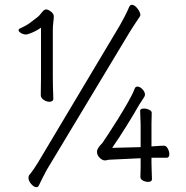

<svg xmlns="http://www.w3.org/2000/svg" viewBox="-20 -746 770 796"><path d="M477 -641 138 -73Q131 -61 121 -46.5Q111 -32 102 -21Q98 -17 98 -9Q98 4 109.5 17Q121 30 131 30Q138 30 141 23Q149 7 157.5 -10.5Q166 -28 174 -42L517 -612Q525 -624 536.5 -642.5Q548 -661 560 -678Q562 -682 562 -684Q562 -695 550 -710.5Q538 -726 527 -726Q519 -726 515 -716Q507 -697 496 -676Q485 -655 477 -641ZM201 -336V-338Q200 -360 199.5 -386Q199 -412 199 -428V-621Q199 -638 201 -653Q203 -668 203 -678Q203 -689 191 -698Q179 -707 171 -707Q163 -707 153 -694Q143 -681 138 -677Q122 -664 104 -651Q86 -638 65 -629Q57 -626 57 -621Q57 -615 67 -609Q77 -603 87 -603Q92 -603 94 -604Q108 -608 121.5 -614.5Q135 -621 150 -631V-423Q150 -410 149.5 -387.5Q149 -365 149 -353V-352Q149 -340 161 -332Q173 -324 185 -324Q191 -324 196 -327Q201 -330 201 -336ZM608 -92H671Q682 -92 682 -107Q682 -118 675.5 -130Q669 -142 660 -142Q657 -142 645.5 -141.5Q634 -141 622.5 -140Q611 -139 608 -139V-232Q608 -241 608.5 -256.5Q609 -272 609 -278Q609 -286 598.5 -291Q588 -296 577 -296Q561 -296 561 -287Q561 -277 562 -258.5Q563 -240 563 -232V-136L445 -133Q474 -175 504 -223Q534 -271 556 -310L578 -344Q581 -349 581 -354Q581 -365 570.5 -376Q560 -387 550 -387Q542 -387 539 -380Q530 -356 510.5 -322Q491 -288 469 -252.5Q447 -217 429 -190Q411 -163 405 -154Q401 -149 396 -144Q391 -139 387 -132Q382 -124 382 -117Q382 -103 393 -92Q404 -81 415 -81H418Q429 -84 436 -84L563 -90V-71Q563 -68 563 -55Q563 -42 562.5 -29.5Q562 -17 562 -13Q562 -3 572.5 2.5Q583 8 593 8Q610 8 610 -3Q610 -11 609 -32.5Q608 -54 608 -70Z"/></svg>

Font: Klee One
Style: Regular
Weight: 400
Designer: Fontworks Inc.
Foundry: Fontworks Inc.
Version: Version 1.100